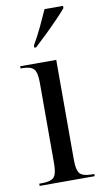

<svg xmlns="http://www.w3.org/2000/svg" viewBox="-88 -807 453 849"><g transform="rotate(-10 139.0 -383.0)"><path d="M19 0V-10H32Q70 -10 84.5 -24.5Q99 -39 99 -86V-451Q99 -496 85 -511Q71 -526 34 -526H26V-536H188V-86Q188 -40 202 -25Q216 -10 254 -10H266V0ZM102 -616Q123 -652 142 -692Q161 -732 176 -766H259V-756Q245 -739 218.5 -711.5Q192 -684 162.5 -655.5Q133 -627 110 -606H102Z"/></g></svg>

Font: Noto Serif Display Condensed
Style: Regular
Weight: 400
Width: 3
Designer: Monotype Design Team
Foundry: Monotype Imaging Inc.
Version: Version 2.009